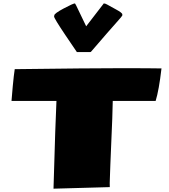

<svg xmlns="http://www.w3.org/2000/svg" viewBox="-20 -1112 1003 1139"><path d="M300.8 -1014.2 302.2 -1021Q302.2 -1032.2 358.2 -1062Q414.1 -1091.8 424.8 -1091.8Q425.8 -1091.8 431.6 -1080.1L491.2 -956.1Q592.8 -1087.4 594.7 -1090.3V-1091.8Q604.5 -1091.8 615.7 -1085Q627 -1078.1 666.3 -1057.1Q705.6 -1036.1 705.6 -1026.9V-1020Q705.6 -1017.1 670.2 -977.8Q634.8 -938.5 520 -805.2Q518.1 -803.2 515.6 -803.2H436Q435.1 -803.7 367.9 -903.6Q300.8 -1003.4 300.8 -1014.2ZM631.3 -2Q631.3 -2 297.4 7.3L307.6 -326.7Q311.5 -447.8 314.9 -513.2H48.3Q49.3 -533.7 55.7 -600.6Q62 -667.5 67.4 -701.7Q520 -707.5 696.5 -707.5Q873 -707.5 938 -706.1Q922.9 -576.2 903.3 -513.2H648.9L646 -407.7Q630.9 -52.7 630.9 -27.6Q630.9 -2.4 631.3 -2Z"/></svg>

Font: Seymour One
Style: Book
Weight: 400
Designer: vernon adams
Foundry: vernon adams
Version: Version 1.000; ttfautohint (v0.93) -l 8 -r 50 -G 200 -x 0 -w